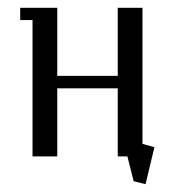

<svg xmlns="http://www.w3.org/2000/svg" viewBox="-20 -404 452 496"><path d="M32.2 -352.1V-383.8H127.9V-208H284.2V-383.8H348.1V-32.2L378.9 -23.9L356 71.8L325.2 64L309.1 0H284.2V-175.8H127.9V0H64V-352.1Z"/></svg>

Font: Gawaa
Style: Regular
Weight: 400
Designer: T. Christopher White
Version: Version 1.0